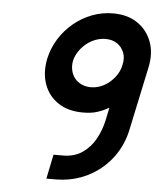

<svg xmlns="http://www.w3.org/2000/svg" viewBox="-52 -755 665 801"><g transform="rotate(5 281.0 -354.5)"><path d="M390 -710Q344 -710 302 -694Q260 -678 225 -649Q190 -620 166 -581.5Q142 -543 132 -498Q120 -438 137 -390.5Q154 -343 195.5 -315Q237 -287 300 -287Q334 -287 358 -294.5Q382 -302 395 -309.5Q408 -317 408 -316L397 -263Q388 -221 367.5 -184Q347 -147 313.5 -124Q280 -101 232 -101H193L172 1H207Q282 1 343 -29Q404 -59 445.5 -113Q487 -167 501 -239L556 -498Q569 -557 551.5 -605Q534 -653 492.5 -681.5Q451 -710 390 -710ZM367 -601Q396 -601 416 -587.5Q436 -574 445 -551Q454 -528 447 -499Q443 -478 431 -459Q419 -440 402 -425.5Q385 -411 365 -403Q345 -395 323 -395Q302 -395 284.5 -403Q267 -411 255.5 -425.5Q244 -440 240 -459Q236 -478 240 -499Q245 -520 257.5 -538.5Q270 -557 287 -571Q304 -585 325 -593Q346 -601 367 -601Z"/></g></svg>

Font: Advent Pro
Style: Bold Italic
Weight: 700
Italic angle: -12°
Designer: VivaRado, Andreas Kalpakidis
Foundry: VivaRado, Andreas Kalpakidis
Version: Version 3.000